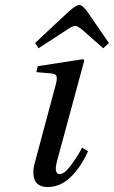

<svg xmlns="http://www.w3.org/2000/svg" viewBox="-20 -740 458 772"><path d="M121 -567 259 -696Q287 -720 299 -720Q311 -720 329 -696L418 -567L395 -546L310 -621Q291 -636 282 -636Q272 -636 250 -621L135 -546ZM120 -86 204 -399Q211 -425 207 -434.5Q203 -444 183 -445L126 -450L132 -474L314 -502L319 -497L210 -95Q195 -40 220 -40Q239 -40 265 -75Q291 -110 310 -146L334 -132Q306 -69 264.5 -28.5Q223 12 172 12Q133 12 120.5 -14.5Q108 -41 120 -86Z"/></svg>

Font: Lingua Franca
Style: Italic
Weight: 400
Italic angle: -13°
Version: Version 1.19